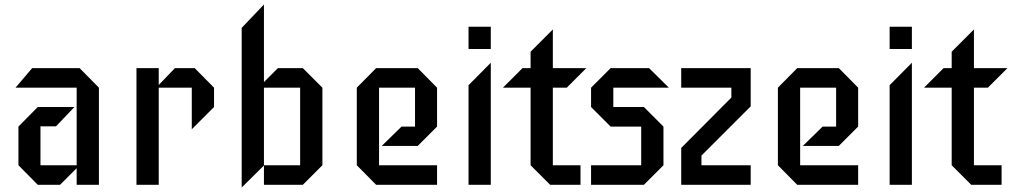

<svg xmlns="http://www.w3.org/2000/svg" viewBox="-20 -822 4501 854"><path d="M420 0H321V-74L247 0H148L62 -87V-259L148 -346H311L229 -260H160V-87H321V-432H49L123 -519H334L420 -432Z M932 -346 833 -247V-432H686V0H587V-519H686V-444L758 -519H846L932 -432Z M1414 -87 1327 0H1154V-86L1055 12V-698L1154 -802V-457L1216 -519H1327L1414 -432ZM1315 -87V-432H1154V-87Z M1924 0H1653L1567 -87V-432L1653 -519H1838L1924 -432V-259L1838 -173H1678L1766 -259H1826V-432H1666V-87H1924Z M2163 -604H2064V-703H2163ZM2163 0H2064V-443L2163 -543Z M2588 -519 2501 -432H2439V-87H2562V0H2427L2340 -87V-432H2217L2304 -519H2340V-592L2439 -691V-519Z M2955 -432H2708V-346H2844L2931 -259V-87L2844 0H2609V-87H2832V-259H2696L2609 -346V-432L2696 -519H2867Z M3319 0H3010V-164L3233 -388V-432H3010V-519H3319V-349L3100 -130V-87H3319Z M3797 0H3526L3440 -87V-432L3526 -519H3711L3797 -432V-259L3711 -173H3551L3639 -259H3699V-432H3539V-87H3797Z M4036 -604H3937V-703H4036ZM4036 0H3937V-443L4036 -543Z M4461 -519 4374 -432H4312V-87H4435V0H4300L4213 -87V-432H4090L4177 -519H4213V-592L4312 -691V-519Z"/></svg>

Font: Iceberg
Style: Regular
Weight: 400
Designer: Victor Kharyk
Foundry: Cyreal (www.cyreal.org)
Version: Version 1.002